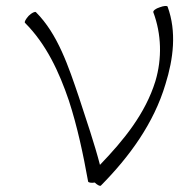

<svg xmlns="http://www.w3.org/2000/svg" viewBox="-20 -591 628 630"><path d="M311 18C405 -77 485 -187 523 -315C549 -398 560 -487 530 -569C529 -573 517 -572 504 -567C491 -563 482 -556 483 -551C510 -479 512 -399 490 -325C457 -218 386 -131 308 -50C291 -116 262 -202 239 -272C205 -372 170 -479 98 -551C95 -554 84 -549 74 -539C65 -529 59 -519 62 -516C132 -446 174 -355 206 -261C234 -175 253 -85 269 4C269 8 279 10 291 8C298 15 308 21 311 18Z"/></svg>

Font: Nupuram Thin
Style: Regular
Weight: 100
Designer: Santhosh Thottingal (santhosh.thottingal@gmail.com)
Foundry: SMC
Version: Version 1.000